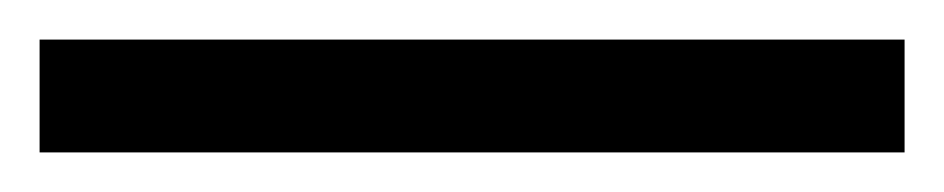

<svg xmlns="http://www.w3.org/2000/svg" viewBox="-25 115 477 97"><path d="M432 135H-5V192H432Z"/></svg>

Font: Mint Spirit
Style: Regular
Weight: 400
Designer: HARENDAL Hirwen
Foundry: Arkandis Digital Foundry.
Version: Version 1.004;FFEdit